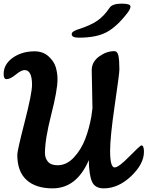

<svg xmlns="http://www.w3.org/2000/svg" viewBox="-20 -1032 811 1055"><path d="M550 3Q501 3 485 -35Q469 -73 468 -152Q401 3 269 3Q177 3 126 -43Q75 -89 75 -182Q75 -204 115.5 -361.5Q156 -519 156 -566Q156 -647 115 -647Q97 -647 66.5 -622Q36 -597 16 -597Q0 -597 0 -625Q0 -679 50 -714.5Q100 -750 170 -750Q216 -750 246.5 -722.5Q277 -695 286.5 -662.5Q296 -630 296 -596Q296 -537 261.5 -402Q227 -267 227 -191Q227 -163 243.5 -143.5Q260 -124 297 -124Q346 -124 386 -167Q426 -210 448 -267.5Q470 -325 482 -392L488 -437Q488 -457 486 -546.5Q484 -636 484 -646Q484 -692 524.5 -721.5Q565 -751 608 -751Q625 -751 630.5 -726.5Q636 -702 636 -650Q636 -628 610.5 -454Q585 -280 585 -203Q585 -112 610 -112Q632 -112 691 -172.5Q750 -233 757 -233Q771 -233 771 -198Q771 -131 700.5 -64Q630 3 550 3ZM681 -962Q623 -886 566.5 -855.5Q510 -825 414 -825Q374 -825 374 -844Q374 -849 377 -853Q380 -857 386 -860.5Q392 -864 396 -865.5Q400 -867 407 -870L414 -872Q478 -893 514.5 -918Q551 -943 582 -989Q597 -1012 649 -1012Q697 -1012 697 -996Q697 -983 681 -962Z"/></svg>

Font: LeckerliOne
Style: Regular
Weight: 400
Designer: Gesine Todt
Foundry: Gesine Todt
Version: Version 1.000